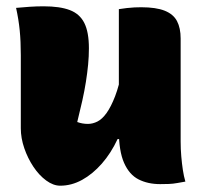

<svg xmlns="http://www.w3.org/2000/svg" viewBox="-20 -576 640 609"><path d="M118 -556Q170 -556 201.5 -544Q233 -532 247.5 -503Q262 -474 262 -423Q262 -397 259.5 -371Q257 -345 252.5 -316.5Q248 -288 241 -256.5Q234 -225 225 -189Q233 -186 241.5 -184.5Q250 -183 259 -183Q274 -183 289 -190.5Q304 -198 318 -217.5Q332 -237 345 -270.5Q358 -304 368 -356L366 -135H353Q332 -90 303 -57Q274 -24 240.5 -5.5Q207 13 171 13Q149 13 126.5 -3.5Q104 -20 86 -47Q68 -74 57 -106Q46 -138 46 -169Q46 -208 46 -246.5Q46 -285 46 -324Q46 -363 46 -401Q46 -445 42.5 -480Q39 -515 31 -551Q52 -553 74 -554.5Q96 -556 118 -556ZM428 -553Q475 -553 502.5 -542Q530 -531 541.5 -509Q553 -487 553 -454Q553 -397 553 -342.5Q553 -288 553 -234Q553 -180 553 -127Q553 -103 555 -80Q557 -57 560 -37Q563 -17 568 0Q556 2 542.5 4.5Q529 7 515.5 7.5Q502 8 488 8Q449 8 419.5 -7Q390 -22 373.5 -59.5Q357 -97 357 -162Q357 -216 357 -280Q357 -344 357 -412Q357 -480 357 -547Q370 -549 382.5 -550.5Q395 -552 406.5 -552.5Q418 -553 428 -553Z"/></svg>

Font: Recursive Monospace Casual Black
Style: Regular
Weight: 900
Version: Version 1.047